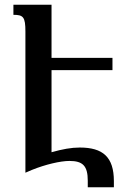

<svg xmlns="http://www.w3.org/2000/svg" viewBox="-20 -734 552 816"><path d="M319 -107C283 -107 245 -100 199 -87V-436H458V-488H199V-714H37V-671C79 -671 88 -662 88 -600V0L116 -12C173 -35 237 -50 275 -50C332 -50 353 -29 353 34V62H464V36C464 -67 417 -107 319 -107Z"/></svg>

Font: Noto Serif Armenian Condensed SemiBold
Style: Regular
Weight: 600
Width: 3
Designer: Monotype Design Team
Foundry: Monotype Imaging Inc.
Version: Version 2.008